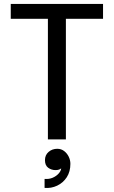

<svg xmlns="http://www.w3.org/2000/svg" viewBox="-20 -713 582 982"><path d="M208 248V202Q231 204 249.5 196Q268 188 280 174.5Q292 161 293 148Q283 157 264 157Q243 157 226.5 145Q210 133 210 106Q210 80 228.5 64Q247 48 273 48Q293 48 308 59.5Q323 71 331.5 88.5Q340 106 340 125Q340 165 321.5 193.5Q303 222 272.5 236.5Q242 251 208 248ZM35 -693H507V-617H317V0H225V-617H35Z"/></svg>

Font: Parkinsans
Style: Regular
Weight: 400
Designer: Red Stone, Indian Type Foundry
Foundry: Indian Type Foundry
Version: Version 1.000